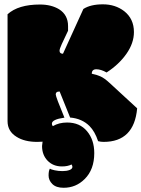

<svg xmlns="http://www.w3.org/2000/svg" viewBox="-20 -660 666 905"><path d="M224.6 -77.1Q224.6 -97.2 283.7 -105.5Q242.7 -204.1 242.7 -214.8Q242.7 -228.5 258.8 -228.5H261.2L310.5 -106Q366.7 -101.1 401.9 -65.9Q427.2 -40.5 442.4 5.4Q455.1 8.8 468.3 8.8Q612.3 8.8 626.5 -149.4L496.6 -269Q471.7 -292 453.4 -300Q435.1 -308.1 412.6 -312.5Q412.6 -333.5 434.1 -333.5Q455.6 -333.5 482.4 -318.4Q540 -355.5 575.7 -406Q611.3 -456.5 611.3 -508.8Q611.3 -571.3 565.4 -607.4Q523.4 -639.6 465.1 -639.6Q406.7 -639.6 373 -617.7L276.9 -406.7Q260.7 -406.7 260.7 -420.9Q260.7 -429.2 271 -451.9Q281.2 -474.6 300.8 -515.1V-537.1Q300.8 -589.4 258.8 -616.2Q221.7 -638.7 168.5 -638.7Q65.9 -638.7 15.6 -592.8V-88.9Q15.6 -41 58.1 -15.1Q95.7 8.8 155.3 8.8Q164.1 8.8 180.7 7.8L178.2 28.3Q178.2 70.3 204.3 97.4Q230.5 124.5 272 124.5Q299.3 124.5 317.4 115.2Q321.3 122.1 321.3 126.5Q321.3 136.2 307.6 141.4Q293.9 146.5 274.9 146.5Q255.9 146.5 238.3 142.8Q220.7 139.2 215.3 134.8Q209 144.5 209 167.2Q209 189.9 226.8 207.5Q244.6 225.1 279.8 225.1Q337.9 225.1 378.9 184.1Q424.3 139.6 424.3 61.5Q424.3 -1 390.1 -41.7Q356 -82.5 296.4 -82.5Q257.8 -82.5 229 -65.4Q224.6 -70.3 224.6 -77.1Z"/></svg>

Font: Friends & Family
Style: Regular
Weight: 400
Designer: Sarang Kulkarni, Maithili Shingre, Noopur Datye
Foundry: Ek Type
Version: Version 1.000;hotconv 1.0.117;makeotfexe 2.5.65602